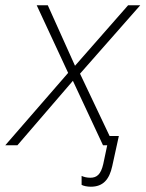

<svg xmlns="http://www.w3.org/2000/svg" viewBox="-54 -550 551 727"><path d="M290 157C336 157 360 130 371 79L396 -35H361L249 -271L477 -530H431L230 -301L127 -530H85L204 -274L-34 0H12L222 -244L336 0H352L337 71C328 110 313 123 288 123C275 123 263 120 255 116V150C262 154 276 157 290 157Z"/></svg>

Font: Noto Sans ExtraLight
Style: Italic
Weight: 200
Italic angle: -12°
Designer: Monotype Design Team
Foundry: Monotype Imaging Inc.
Version: Version 2.013